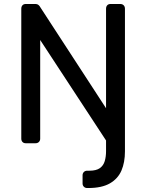

<svg xmlns="http://www.w3.org/2000/svg" viewBox="-20 -720 735 965"><path d="M418 225Q408 225 401.5 218.5Q395 212 395 202V161Q395 151 401.5 144.5Q408 138 418 138H429Q464 138 482 125Q500 112 506.5 89.5Q513 67 513 40V-14L182 -519V-23Q182 -13 175.5 -6.5Q169 0 158 0H110Q99 0 93 -6.5Q87 -13 87 -23V-676Q87 -687 93 -693.5Q99 -700 110 -700H156Q168 -700 174 -694.5Q180 -689 181 -686L513 -176V-676Q513 -687 519 -693.5Q525 -700 536 -700H584Q595 -700 601.5 -693.5Q608 -687 608 -676V41Q608 96 590.5 137Q573 178 532.5 201.5Q492 225 424 225Z"/></svg>

Font: Rubik Light
Style: Regular
Weight: 400
Version: Version 2.101